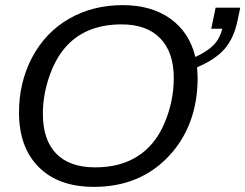

<svg xmlns="http://www.w3.org/2000/svg" viewBox="-20 -718 956 748"><path d="M458 -698Q570 -698 644 -645Q718 -592 741 -496Q790 -519 813.5 -544Q837 -569 846 -606H803L820 -688H916L905 -636Q891 -569 855 -527.5Q819 -486 748 -456Q750 -422 750 -416Q750 -231 639 -111Q526 10 346 10Q208 10 131 -67Q54 -144 54 -280Q54 -397 105 -494Q157 -592 249 -645Q341 -698 458 -698ZM454 -623Q308 -623 230 -528Q192 -482 169 -411Q147 -342 147 -275Q147 -173 199 -119.5Q251 -66 351 -66Q447 -66 514 -108Q582 -150 619 -234Q657 -321 657 -414Q657 -515 604 -569Q551 -623 454 -623Z"/></svg>

Font: Libra Sans
Style: Italic
Weight: 400
Italic angle: -12°
Foundry: Context Ltd
Version: Version 1.002